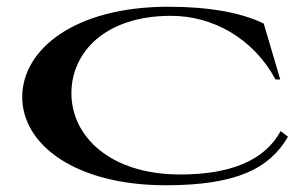

<svg xmlns="http://www.w3.org/2000/svg" viewBox="-20 -535 914 570"><path d="M472 15C683 15 780 -35 835 -129L813 -146C765 -56 659 -17 515 -17C306 -17 192 -131 192 -258C192 -378 290 -488 488 -488C610 -488 731 -423 798 -299H812L763 -465C698 -497 602 -515 480 -515C201 -515 46 -388 46 -247C46 -104 206 15 472 15Z"/></svg>

Font: Sprat Extended Medium
Style: Regular
Weight: 500
Width: 9
Designer: Ethan Nakache
Foundry: Collletttivo
Version: Version 2.000;Glyphs 3.2 (3217)